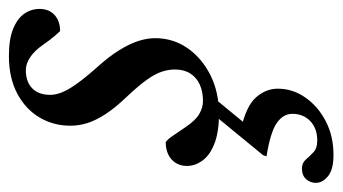

<svg xmlns="http://www.w3.org/2000/svg" viewBox="-225 -303 750 420"><g transform="rotate(-90 150.0 -93.0)"><path d="M21 261.5Q-11 261.5 -25.5 249.5Q-40 237.5 -40 223Q-40 210.5 -31.8 201.5Q-23.5 192.5 -9 192.5Q3.5 192.5 10.8 200.8Q18 209 26.8 217.5Q35.5 226 52.5 226Q79 226 95 210.8Q111 195.5 111 171.5Q111 151.5 91 137.5Q71 123.5 18 115L20.5 107.5L114.5 -7H151.5L58.5 106L75 58.5Q127.5 70 146.8 91.8Q166 113.5 166 139.5Q166 172.5 146.5 200.2Q127 228 94.5 244.8Q62 261.5 21 261.5ZM49 -105.5Q54.5 -102 61 -92.8Q67.5 -83.5 82 -62Q96.5 -40.5 110.5 -32.2Q124.5 -24 139 -24Q159.5 -24 175 -31Q190.5 -38 199.2 -51.8Q208 -65.5 208 -85.5Q208 -99.5 203.2 -114Q198.5 -128.5 185.5 -146.8Q172.5 -165 148.5 -190.5Q124.5 -215.5 110.8 -236.5Q97 -257.5 91 -276.2Q85 -295 85 -314Q85 -351 103 -381.5Q121 -412 155.2 -430.2Q189.5 -448.5 237.5 -448.5Q274.5 -448.5 297 -439.2Q319.5 -430 330 -415Q340.5 -400 340.5 -381Q340.5 -368 334.8 -358Q329 -348 318 -342.2Q307 -336.5 292 -336.5Q288 -341 281.2 -348.5Q274.5 -356 261.5 -374.5Q249 -392.5 234.8 -402Q220.5 -411.5 206.5 -411.5Q181 -411.5 166.8 -397.5Q152.5 -383.5 152.5 -358Q152.5 -346.5 157.8 -333Q163 -319.5 176.2 -300.8Q189.5 -282 213 -255.5Q236.5 -229.5 250.2 -207.2Q264 -185 270.2 -165.8Q276.5 -146.5 276.5 -128.5Q276.5 -89.5 254.8 -58Q233 -26.5 195.8 -7.8Q158.5 11 111 11Q71.5 11 46.2 1.2Q21 -8.5 9 -24.8Q-3 -41 -3 -59Q-3 -73 3.5 -83.5Q10 -94 21.8 -99.8Q33.5 -105.5 49 -105.5Z"/></g></svg>

Font: Newsreader 24pt Medium
Style: Italic
Weight: 500
Italic angle: -17°
Designer: Hugues Gentile
Foundry: Production Type
Version: Version 1.003